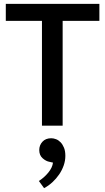

<svg xmlns="http://www.w3.org/2000/svg" viewBox="-20 -650 543 993"><path d="M494 -630V-542H304V0H197V-542H10V-630ZM236 187Q218 184 200.5 168.5Q183 153 183 126Q183 101 199.5 83Q216 65 245 65Q257 65 270 70Q283 75 293.5 86Q304 97 311 114Q318 131 318 156Q318 181 309.5 205.5Q301 230 286 252Q271 274 251 292.5Q231 311 208 323L181 286Q208 269 229.5 243Q251 217 254 191Z"/></svg>

Font: Mukta Medium
Style: Regular
Weight: 500
Designer: Girish Dalvi and Yashodeep Gholap
Foundry: Ek Type
Version: Version 2.538;PS 1.002;hotconv 16.6.51;makeotf.lib2.5.65220;